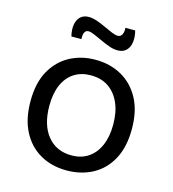

<svg xmlns="http://www.w3.org/2000/svg" viewBox="-109 -808 819 911"><g transform="rotate(15 300.5 -352.5)"><path d="M301 13Q227 13 170.5 -19.5Q114 -52 82.5 -113Q51 -174 51 -261Q51 -351 84.5 -410.5Q118 -470 174 -500Q230 -530 299 -530Q371 -530 427.5 -498.5Q484 -467 517 -406.5Q550 -346 550 -257Q550 -168 517.5 -108Q485 -48 428.5 -17.5Q372 13 301 13ZM305 -62Q353 -62 387.5 -85.5Q422 -109 440.5 -152Q459 -195 459 -254Q459 -315 439.5 -359.5Q420 -404 384 -428.5Q348 -453 297 -453Q250 -453 215.5 -431Q181 -409 162 -366.5Q143 -324 143 -263Q143 -169 186.5 -115.5Q230 -62 305 -62ZM387 -600Q367 -600 345 -608Q323 -616 301.5 -626Q280 -636 261.5 -644Q243 -652 232 -652Q219 -652 213 -641Q207 -630 208 -607H159Q151 -640 155.5 -665Q160 -690 175.5 -704Q191 -718 215 -718Q234 -718 256 -710.5Q278 -703 300 -692.5Q322 -682 340.5 -674.5Q359 -667 370 -667Q385 -667 391.5 -681Q398 -695 396 -713H444Q452 -683 448.5 -657Q445 -631 429.5 -615.5Q414 -600 387 -600Z"/></g></svg>

Font: Bricolage Grotesque 96pt ExtraBold
Style: Regular
Weight: 400
Version: Version 1.001;gftools[0.9.33.dev8+g029e19f]